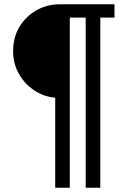

<svg xmlns="http://www.w3.org/2000/svg" viewBox="-20 -706 640 894"><path d="M237 168V-251Q182 -256 137.5 -286.5Q93 -317 67 -364Q41 -411 41 -467Q41 -532 70.5 -581Q100 -630 149.5 -658Q199 -686 259 -686H513V-624H447V168H379V-624H305V168Z"/></svg>

Font: Chivo Mono Medium
Style: Regular
Weight: 500
Monospace: yes
Designer: Hector Gatti
Foundry: Omnibus-Type
Version: Version 1.008